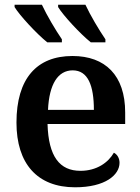

<svg xmlns="http://www.w3.org/2000/svg" viewBox="-20 -786 597 816"><path d="M366 -606H428V-619C400 -660 364 -721 343 -766H227V-756C248 -721 321 -642 366 -606ZM181 -606H243V-619C215 -660 179 -721 158 -766H42V-756C63 -721 136 -642 181 -606ZM299 10C428 10 488 -43 488 -94C488 -114 478 -130 464 -137C440 -95 391 -60 322 -60C234 -60 186 -120 182 -259H512V-308C512 -466 427 -548 288 -548C136 -548 50 -452 50 -265C50 -91 138 10 299 10ZM184 -319C189 -428 226 -487 289 -487C354 -487 379 -422 379 -319Z"/></svg>

Font: Noto Serif Semi
Style: Regular
Weight: 600
Designer: Monotype Design Team
Foundry: Monotype Imaging Inc.
Version: Version 1.002